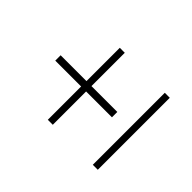

<svg xmlns="http://www.w3.org/2000/svg" viewBox="-91 -686 709 709"><g transform="rotate(-45 263.0 -332.0)"><path d="M75 -369H249V-234H277V-369H451V-395H277V-530H249V-395H75ZM75 -134H451V-160H75Z"/></g></svg>

Font: MV Cash Thin
Style: Regular
Weight: 100
Designer: Rodrigo Fuenzalida
Foundry: fragTYPE
Version: Version 1.100;Glyphs 3.1.2 (3151)